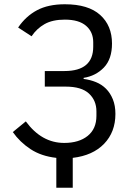

<svg xmlns="http://www.w3.org/2000/svg" viewBox="-20 -730 640 900"><path d="M244 10Q173 2 123 -31Q73 -64 40 -111L101 -161Q175 -60 281 -60Q350 -60 391 -93Q432 -126 432 -187V-208Q432 -259 397 -291.5Q362 -324 288 -324H190V-397H282Q417 -397 417 -511V-532Q417 -580 383.5 -609Q350 -638 284 -638Q226 -638 189 -617Q152 -596 128 -560L65 -601Q101 -654 153.5 -682Q206 -710 284 -710Q394 -710 449.5 -660Q505 -610 505 -526Q505 -453 467 -413.5Q429 -374 372 -365V-360Q403 -356 430 -345Q457 -334 477 -314Q497 -294 509 -264.5Q521 -235 521 -196Q521 -111 468 -56Q415 -1 321 10V150H244Z"/></svg>

Font: PlemolJP35 Console
Style: Regular
Weight: 400
Version: v2.0.3; ttfautohint (v1.8.4.7-5d5b-dirty) -l 6 -r 45 -G 200 